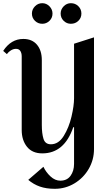

<svg xmlns="http://www.w3.org/2000/svg" viewBox="-35 -961 689 1203"><path d="M230 0Q167 0 134 -41.5Q101 -83 101 -146V-608Q101 -628 92.5 -641.5Q84 -655 65 -655Q49 -655 33.5 -645.5Q18 -636 8 -622L-15 -642Q34 -717 111 -717Q166 -717 196.5 -681Q227 -645 227 -584V-178Q227 -125 237.5 -91Q248 -57 284 -57Q332 -57 364.5 -109.5Q397 -162 413 -230.5Q429 -299 429 -345V-687L554 -727V-27Q554 40 521 97Q488 154 431.5 188Q375 222 308 222Q255 222 215 208Q175 194 142 166L237 84Q253 118 281.5 144.5Q310 171 343 171Q385 171 407 140.5Q429 110 429 66V-164H424Q368 0 230 0ZM294 -876Q294 -849 275 -830.5Q256 -812 230 -812Q203 -812 184 -830.5Q165 -849 165 -876Q165 -902 184 -921.5Q203 -941 230 -941Q256 -941 275 -921.5Q294 -902 294 -876ZM475 -876Q475 -849 456 -830.5Q437 -812 409 -812Q383 -812 364 -830.5Q345 -849 345 -876Q345 -902 364 -921.5Q383 -941 409 -941Q437 -941 456 -922Q475 -903 475 -876Z"/></svg>

Font: Amita
Style: Bold
Weight: 700
Designer: Eduardo Rodriguez Tunni, Modular Infotech, Brian J. Bonislawsky
Foundry: Eduardo Rodriguez Tunni, Modular Infotech, Brian J. Bonislawsky
Version: Version 1.003